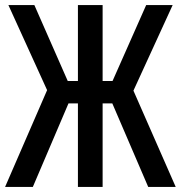

<svg xmlns="http://www.w3.org/2000/svg" viewBox="-24 -734 710 754"><path d="M-4 0 161 -380 9 -714H111L242 -416H282V-714H379V-416H418L550 -714H654L500 -378L666 0H558L417 -328H379V0H282V-328H245L105 0Z"/></svg>

Font: Noto Sans ExtraCondensed Medium
Style: Regular
Weight: 500
Width: 2
Designer: Monotype Design Team
Foundry: Monotype Imaging Inc.
Version: Version 2.013; ttfautohint (v1.8.4.7-5d5b)